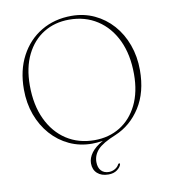

<svg xmlns="http://www.w3.org/2000/svg" viewBox="-96 -794 949 1073"><g transform="rotate(-10 378.0 -257.5)"><path d="M381.5 -711.5Q451.5 -711.5 511 -683.8Q570.5 -656 614.2 -606.8Q658 -557.5 682.2 -491Q706.5 -424.5 706.5 -347Q706.5 -221.5 651.8 -135.8Q597 -50 508.5 -13Q433 17.5 405.2 48Q377.5 78.5 377.5 117.5Q377.5 149.5 393.8 166.8Q410 184 437.5 184Q455.5 184 471.5 175Q487.5 166 495 151Q498 146 502 146.5Q507 147 505.5 153Q501.5 168.5 482.2 183Q463 197.5 432.5 197.5Q393 197.5 369.8 176.5Q346.5 155.5 346.5 119.5Q346.5 89 368.2 59.8Q390 30.5 433.5 7Q397.5 12 372.5 12Q303 12 244 -15.5Q185 -43 141.2 -92.5Q97.5 -142 73.2 -208.2Q49 -274.5 49 -352.5Q49 -460.5 91.8 -541.2Q134.5 -622 209.8 -666.8Q285 -711.5 381.5 -711.5ZM670 -330.5Q670 -441.5 631.5 -522.8Q593 -604 524.2 -648.5Q455.5 -693 365 -693Q283.5 -693 220.5 -654.2Q157.5 -615.5 121.5 -542.8Q85.5 -470 85.5 -368.5Q85.5 -257.5 124 -175.8Q162.5 -94 231 -49.5Q299.5 -5 390 -5Q471.5 -5 534.8 -44Q598 -83 634 -156Q670 -229 670 -330.5Z"/></g></svg>

Font: Fraunces 72pt S000 Thin
Style: Regular
Weight: 100
Version: Version 1.000; ttfautohint (v1.8.3)